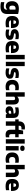

<svg xmlns="http://www.w3.org/2000/svg" viewBox="3544 -4402 1088 8215"><g transform="rotate(90 4087.5 -294.0)"><path d="M261 230Q215.5 230 166.2 225Q117 220 69.5 208.5V63Q117 75 162 81Q207 87 245.5 87Q323 87 357.2 59.8Q391.5 32.5 391.5 -29V-59H383Q359.5 -29.5 324.5 -13.8Q289.5 2 244.5 2Q188 2 139.2 -26.8Q90.5 -55.5 60.5 -114.2Q30.5 -173 30.5 -263.5Q30.5 -403 110 -480.2Q189.5 -557.5 353.5 -557.5Q409.5 -557.5 470.5 -549Q531.5 -540.5 579.5 -525V-64.5Q579.5 90.5 501 160.2Q422.5 230 261 230ZM318.5 -149.5Q337.5 -149.5 357 -155Q376.5 -160.5 391.5 -171.5V-411Q380 -413 366 -414.8Q352 -416.5 336.5 -416.5Q280 -416.5 249.5 -385Q219 -353.5 219 -279Q219 -204 245.5 -176.8Q272 -149.5 318.5 -149.5Z M979.5 10.5Q814.5 10.5 739 -57.5Q663.5 -125.5 663.5 -275Q663.5 -408 732 -482.8Q800.5 -557.5 929.5 -557.5Q1052 -557.5 1114.5 -482Q1177 -406.5 1177 -268.5V-221H851Q855 -170.5 887.8 -150.2Q920.5 -130 1006.5 -130Q1039 -130 1074.8 -134.2Q1110.5 -138.5 1145.5 -145.5V-6.5Q1100 2.5 1059.5 6.5Q1019 10.5 979.5 10.5ZM927.5 -440.5Q890 -440.5 870.8 -415.8Q851.5 -391 850.5 -326.5H1003Q1001.5 -390.5 983.2 -415.5Q965 -440.5 927.5 -440.5Z M1428 10.5Q1378.5 10.5 1331.2 4.5Q1284 -1.5 1244 -14V-150Q1283.5 -138 1330.2 -131.2Q1377 -124.5 1424.5 -124.5Q1473 -124.5 1491.5 -135.5Q1510 -146.5 1510 -165Q1510 -179 1502 -186.5Q1494 -194 1473 -198L1378.5 -214.5Q1300.5 -228.5 1264.2 -268.2Q1228 -308 1228 -376Q1228 -458.5 1295 -508Q1362 -557.5 1501 -557.5Q1542.5 -557.5 1582.8 -552.5Q1623 -547.5 1653.5 -539.5V-403.5Q1622 -412 1584 -417Q1546 -422 1506.5 -422Q1442 -422 1422 -409.2Q1402 -396.5 1402 -380Q1402 -367.5 1410.2 -360.2Q1418.5 -353 1439.5 -349L1534 -332.5Q1606 -319.5 1645 -283.2Q1684 -247 1684 -171.5Q1684 -86.5 1616.8 -38Q1549.5 10.5 1428 10.5Z M2051.5 10.5Q1886.5 10.5 1811 -57.5Q1735.5 -125.5 1735.5 -275Q1735.5 -408 1804 -482.8Q1872.5 -557.5 2001.5 -557.5Q2124 -557.5 2186.5 -482Q2249 -406.5 2249 -268.5V-221H1923Q1927 -170.5 1959.8 -150.2Q1992.5 -130 2078.5 -130Q2111 -130 2146.8 -134.2Q2182.5 -138.5 2217.5 -145.5V-6.5Q2172 2.5 2131.5 6.5Q2091 10.5 2051.5 10.5ZM1999.5 -440.5Q1962 -440.5 1942.8 -415.8Q1923.5 -391 1922.5 -326.5H2075Q2073.5 -390.5 2055.2 -415.5Q2037 -440.5 1999.5 -440.5Z M2327.5 0V-808H2515.5V0Z M2622.5 0V-808H2810.5V0Z M3090 10.5Q3040.5 10.5 2993.2 4.5Q2946 -1.5 2906 -14V-150Q2945.5 -138 2992.2 -131.2Q3039 -124.5 3086.5 -124.5Q3135 -124.5 3153.5 -135.5Q3172 -146.5 3172 -165Q3172 -179 3164 -186.5Q3156 -194 3135 -198L3040.5 -214.5Q2962.5 -228.5 2926.2 -268.2Q2890 -308 2890 -376Q2890 -458.5 2957 -508Q3024 -557.5 3163 -557.5Q3204.5 -557.5 3244.8 -552.5Q3285 -547.5 3315.5 -539.5V-403.5Q3284 -412 3246 -417Q3208 -422 3168.5 -422Q3104 -422 3084 -409.2Q3064 -396.5 3064 -380Q3064 -367.5 3072.2 -360.2Q3080.5 -353 3101.5 -349L3196 -332.5Q3268 -319.5 3307 -283.2Q3346 -247 3346 -171.5Q3346 -86.5 3278.8 -38Q3211.5 10.5 3090 10.5Z M3697 10.5Q3551.5 10.5 3474.5 -60.2Q3397.5 -131 3397.5 -273Q3397.5 -417 3479.8 -487.2Q3562 -557.5 3712 -557.5Q3781 -557.5 3838 -545V-398Q3812 -402.5 3788 -404.8Q3764 -407 3739 -407Q3661 -407 3626 -375.5Q3591 -344 3591 -274.5Q3591 -202 3625 -170.8Q3659 -139.5 3726.5 -139.5Q3752.5 -139.5 3778.2 -143.8Q3804 -148 3838 -156.5V-9.5Q3808.5 0 3772 5.2Q3735.5 10.5 3697 10.5Z M3927.5 0V-808H4115.5V-495.5H4124.5Q4150.5 -525.5 4187 -541.5Q4223.5 -557.5 4269.5 -557.5Q4320 -557.5 4361 -535.2Q4402 -513 4426.5 -464Q4451 -415 4451 -334.5V0H4263V-321Q4263 -364 4245.8 -380Q4228.5 -396 4198.5 -396Q4176 -396 4153.2 -387.2Q4130.5 -378.5 4115.5 -361.5V0Z M4709.5 10.5Q4623 10.5 4575.2 -34.8Q4527.5 -80 4527.5 -151.5Q4527.5 -231 4583.5 -276Q4639.5 -321 4765.5 -328.5L4842 -333.5Q4840.5 -379.5 4814.2 -397.8Q4788 -416 4723.5 -416Q4691.5 -416 4651.2 -410.8Q4611 -405.5 4574.5 -395V-534.5Q4617 -546 4666.5 -551.8Q4716 -557.5 4758.5 -557.5Q4852 -557.5 4911 -534.8Q4970 -512 4997.8 -458.8Q5025.5 -405.5 5025.5 -314.5V0H4871.5L4858.5 -52.5H4850Q4826 -19 4789.5 -4.2Q4753 10.5 4709.5 10.5ZM4712 -170Q4712 -118.5 4773 -118.5Q4790 -118.5 4808.2 -123.5Q4826.5 -128.5 4842 -141V-231.5L4786 -227.5Q4746.5 -225 4729.2 -210Q4712 -195 4712 -170Z M5173 0V-402H5089V-548.5H5173V-572Q5173 -687 5240.8 -752.5Q5308.5 -818 5436.5 -818Q5478 -818 5518.5 -812V-666.5Q5490 -670 5466.5 -670Q5410 -670 5385 -648.2Q5360 -626.5 5360 -581V-548.5H5494.5V-402H5360V0Z M5748 10.5Q5643 10.5 5587 -41.2Q5531 -93 5531 -204.5V-402H5447V-548.5H5531L5566 -740H5719.5V-548.5H5854V-402H5719.5V-234Q5719.5 -182 5738 -162.8Q5756.5 -143.5 5801 -143.5Q5813 -143.5 5826 -145Q5839 -146.5 5855.5 -149V-2Q5833.5 3 5804.2 6.8Q5775 10.5 5748 10.5Z M5935 0V-808H6123V0Z M6230 0V-548.5H6418.5V0ZM6324.5 -614.5Q6265.5 -614.5 6238 -639.2Q6210.5 -664 6210.5 -709.5Q6210.5 -754.5 6238 -779.5Q6265.5 -804.5 6324.5 -804.5Q6383.5 -804.5 6411 -779.5Q6438.5 -754.5 6438.5 -709.5Q6438.5 -664 6411 -639.2Q6383.5 -614.5 6324.5 -614.5Z M6802 10.5Q6656.5 10.5 6579.5 -60.2Q6502.5 -131 6502.5 -273Q6502.5 -417 6584.8 -487.2Q6667 -557.5 6817 -557.5Q6886 -557.5 6943 -545V-398Q6917 -402.5 6893 -404.8Q6869 -407 6844 -407Q6766 -407 6731 -375.5Q6696 -344 6696 -274.5Q6696 -202 6730 -170.8Q6764 -139.5 6831.5 -139.5Q6857.5 -139.5 6883.2 -143.8Q6909 -148 6943 -156.5V-9.5Q6913.5 0 6877 5.2Q6840.5 10.5 6802 10.5Z M7032.5 0V-808H7220.5V-495.5H7229.5Q7255.5 -525.5 7292 -541.5Q7328.5 -557.5 7374.5 -557.5Q7425 -557.5 7466 -535.2Q7507 -513 7531.5 -464Q7556 -415 7556 -334.5V0H7368V-321Q7368 -364 7350.8 -380Q7333.5 -396 7303.5 -396Q7281 -396 7258.2 -387.2Q7235.5 -378.5 7220.5 -361.5V0Z M7952.5 10.5Q7787.5 10.5 7712 -57.5Q7636.5 -125.5 7636.5 -275Q7636.5 -408 7705 -482.8Q7773.5 -557.5 7902.5 -557.5Q8025 -557.5 8087.5 -482Q8150 -406.5 8150 -268.5V-221H7824Q7828 -170.5 7860.8 -150.2Q7893.5 -130 7979.5 -130Q8012 -130 8047.8 -134.2Q8083.5 -138.5 8118.5 -145.5V-6.5Q8073 2.5 8032.5 6.5Q7992 10.5 7952.5 10.5ZM7900.5 -440.5Q7863 -440.5 7843.8 -415.8Q7824.5 -391 7823.5 -326.5H7976Q7974.5 -390.5 7956.2 -415.5Q7938 -440.5 7900.5 -440.5Z"/></g></svg>

Font: Encode Sans XBd
Style: Regular
Weight: 800
Designer: Multiple Designers
Foundry: Impallari Type
Version: Version 3.002; ttfautohint (v1.8.3) -l 8 -r 50 -G 200 -x 14 